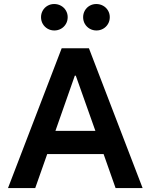

<svg xmlns="http://www.w3.org/2000/svg" viewBox="-20 -951 763 971"><path d="M503.9 -171.9H218.8L158.2 0H20.5L292 -707H429.7L701.2 0H564.5ZM462.4 -289.1 363.3 -568.4H358.4L260.3 -289.1ZM187.5 -864.3Q187.5 -882.3 196.3 -897.7Q205.1 -913.1 220.5 -921.9Q235.8 -930.7 253.9 -930.7Q272.9 -930.7 288.6 -921.9Q304.2 -913.1 313.2 -897.9Q322.3 -882.8 322.3 -864.3Q322.3 -845.2 313.2 -829.8Q304.2 -814.5 288.8 -805.7Q273.4 -796.9 254.9 -796.9Q236.3 -796.9 220.9 -805.7Q205.6 -814.5 196.5 -829.8Q187.5 -845.2 187.5 -864.3ZM400.4 -864.3Q400.4 -882.3 409.2 -897.7Q418 -913.1 433.3 -921.9Q448.7 -930.7 466.8 -930.7Q485.8 -930.7 501.5 -921.9Q517.1 -913.1 526.1 -897.9Q535.2 -882.8 535.2 -864.3Q535.2 -845.2 526.1 -829.8Q517.1 -814.5 501.7 -805.7Q486.3 -796.9 467.8 -796.9Q449.2 -796.9 433.8 -805.7Q418.5 -814.5 409.4 -829.8Q400.4 -845.2 400.4 -864.3Z"/></svg>

Font: Wanted Sans SemiBold
Style: Regular
Weight: 600
Designer: Original Design by Kil Hyung-jin and Kang Hanbin, Wanted Lab, Inc; Hangeul from Source Han Sans by Jang Soo-young and Ka
Foundry: Wanted Lab, Inc.
Version: Version 1.003